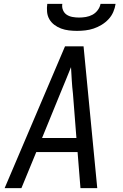

<svg xmlns="http://www.w3.org/2000/svg" viewBox="-20 -975 640 995"><path d="M4 0 317 -735H413L484 0H397L382 -187H168L91 0ZM198 -260H376L358 -490Q354 -524 352 -558Q350 -592 348 -627Q334 -592 320 -558Q306 -524 292 -490ZM379 -815Q358 -815 337 -817.5Q316 -820 297 -827Q278 -834 262 -846Q246 -858 236 -875Q226 -892 224 -913Q222 -934 225 -955H303Q300 -938 306.5 -922.5Q313 -907 326 -898.5Q339 -890 356 -887Q373 -884 390 -884Q407 -884 425 -887Q443 -890 459 -898.5Q475 -907 486.5 -922.5Q498 -938 501 -955H579Q576 -934 567 -913Q558 -892 542 -875Q526 -858 506 -846Q486 -834 465 -827Q444 -820 422 -817.5Q400 -815 379 -815Z"/></svg>

Font: Iosevka Aile
Style: Italic
Weight: 400
Italic angle: -9°
Designer: Belleve Invis
Foundry: Belleve Invis
Version: Version 28.0.1; ttfautohint (v1.8.4)